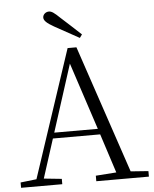

<svg xmlns="http://www.w3.org/2000/svg" viewBox="-61 -989 834 1040"><g transform="rotate(-5 356.0 -469.0)"><path d="M412 -799C376 -833 337 -868 303 -899C273 -928 259 -938 244 -938C226 -938 211 -924 211 -908C211 -892 226 -877 265 -855C309 -831 354 -806 399 -781ZM333 -647 453 -282H216ZM420 0H706V-30L610 -37L376 -732H328L98 -39L11 -29V0H235V-29L138 -39L206 -251H463L532 -38L420 -30Z"/></g></svg>

Font: Noto Serif CJK HK Light
Style: Regular
Weight: 300
Designer: Ryoko NISHIZUKA 西塚涼子 (kana & ideographs); Frank Grießhammer (Latin, Greek & Cyrillic); Wenlong ZHANG 张文龙 (bopomofo); San
Foundry: Adobe
Version: Version 2.001;hotconv 1.1.0;makeotfexe 2.6.0